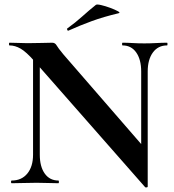

<svg xmlns="http://www.w3.org/2000/svg" viewBox="-20 -815 775 854"><path d="M127 -127V-602L157 -600V-127Q157 -74 179 -43Q201 -12 240 -12Q242 -12 242 -6Q242 0 240 0Q218 0 194.5 -1Q171 -2 143 -2Q113 -2 84.5 -1Q56 0 32 0Q29 0 29 -6Q29 -12 32 -12Q76 -12 101.5 -43Q127 -74 127 -127ZM637 15Q637 18 632.5 18.5Q628 19 626 18L133 -543Q97 -584 72 -598.5Q47 -613 22 -613Q20 -613 20 -619Q20 -625 22 -625Q42 -625 63 -624Q84 -623 102 -623Q138 -623 167 -624Q196 -625 212 -625Q225 -625 231.5 -613.5Q238 -602 262 -573L629 -150ZM637 -497V15L608 -15V-497Q608 -550 586 -581.5Q564 -613 525 -613Q523 -613 523 -619Q523 -625 525 -625Q547 -625 570.5 -623.5Q594 -622 622 -622Q649 -622 675 -623.5Q701 -625 723 -625Q725 -625 725 -619Q725 -613 723 -613Q683 -613 660 -581.5Q637 -550 637 -497ZM285 -679Q281 -677 279 -682.5Q277 -688 280 -689Q316 -715 346 -742Q376 -769 406 -793Q410 -797 429.5 -792.5Q449 -788 470.5 -780Q492 -772 504.5 -765Q517 -758 507 -756Q440 -740 388 -721Q336 -702 285 -679Z"/></svg>

Font: Cormorant Garamond Light
Style: Regular
Weight: 300
Designer: Christian Thalmann (Catharsis Fonts)
Foundry: Catharsis Fonts
Version: Version 4.001